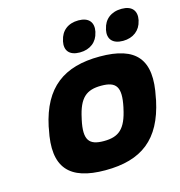

<svg xmlns="http://www.w3.org/2000/svg" viewBox="-105 -790 835 893"><g transform="rotate(-15 312.5 -344.0)"><path d="M91 -256 89 -244C51 -66 121 9 294 9C469 9 567 -66 605 -244L607 -256C645 -434 579 -509 404 -509C231 -509 129 -434 91 -256ZM248 -248 249 -252C269 -348 305 -376 376 -376C448 -376 470 -347 450 -252L449 -248C429 -153 394 -124 322 -124C251 -124 227 -152 248 -248ZM258 -622C249 -579 270 -551 321 -551C371 -551 405 -579 414 -622L415 -625C424 -669 402 -697 352 -697C301 -697 268 -669 259 -625ZM465 -622C456 -579 478 -551 529 -551C578 -551 613 -579 622 -622L623 -625C632 -669 610 -697 560 -697C509 -697 475 -669 466 -625Z"/></g></svg>

Font: LT Wave Text Black Italic
Style: Regular
Weight: 900
Designer: Daniel Lyons
Version: Version 2.5 (Glyphs App)